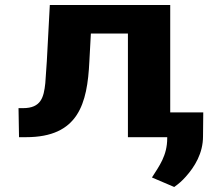

<svg xmlns="http://www.w3.org/2000/svg" viewBox="-20 -548 887 767"><path d="M660 -528H179L167 -303C165 -269 163 -240 161 -216C155 -159 144 -116 72 -116H54L56 0H84C293 0 329 -133 337 -303L343 -414H491V0H660ZM587 161 676 199C693 187 708 174 722 158C758 118 791 64 791 -3L792 -99H648V4C648 74 616 115 587 161Z"/></svg>

Font: Asimov
Style: XWid
Weight: 500
Designer: Google
Version: Version 2.000980; 2014